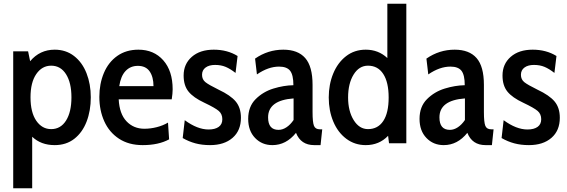

<svg xmlns="http://www.w3.org/2000/svg" viewBox="-20 -770 3049 1032"><path d="M468 -247Q468 -175 445.5 -116.5Q423 -58 379.5 -24Q336 10 274 10Q200 10 153 -35V242H51V-494H131L142 -441Q194 -503 274 -503Q334 -503 378 -469Q422 -435 445 -376.5Q468 -318 468 -247ZM364 -247Q364 -325 335 -371Q306 -417 255 -417Q206 -417 175 -372Q144 -327 144 -247Q144 -166 175 -121Q206 -76 255 -76Q306 -76 335 -122Q364 -168 364 -247Z M903 -236H618Q622 -158 660 -118Q698 -78 756 -78Q789 -78 822.5 -86.5Q856 -95 883 -111L889 -21Q832 10 747 10Q672 10 619.5 -24.5Q567 -59 540.5 -118Q514 -177 514 -249Q514 -320 538.5 -378Q563 -436 610.5 -469.5Q658 -503 724 -503Q807 -503 857.5 -446Q908 -389 908 -290Q908 -268 903 -236ZM805 -307Q805 -356 784.5 -386Q764 -416 721 -416Q681 -416 655 -388.5Q629 -361 621 -307Z M962 -28 973 -124Q1041 -74 1101 -74Q1136 -74 1155.5 -88Q1175 -102 1175 -129Q1175 -157 1156 -173.5Q1137 -190 1078 -218Q1020 -245 993.5 -277.5Q967 -310 967 -364Q967 -426 1011 -464.5Q1055 -503 1129 -503Q1202 -503 1257 -469L1246 -378Q1218 -400 1193 -410.5Q1168 -421 1136 -421Q1104 -421 1085 -407Q1066 -393 1066 -368Q1066 -343 1084 -328.5Q1102 -314 1155 -288Q1219 -258 1247 -224.5Q1275 -191 1275 -137Q1275 -68 1230 -29Q1185 10 1109 10Q1066 10 1030.5 0.5Q995 -9 962 -28Z M1314 -131Q1314 -197 1354 -237Q1394 -277 1449.5 -294Q1505 -311 1557 -312Q1557 -367 1539.5 -389.5Q1522 -412 1480 -412Q1422 -412 1361 -370L1351 -455Q1420 -503 1503 -503Q1581 -503 1620.5 -458Q1660 -413 1660 -314V-168Q1660 -113 1667.5 -94Q1675 -75 1699 -75H1712L1703 10H1669Q1597 10 1571 -56Q1518 10 1444 10Q1388 10 1351 -28.5Q1314 -67 1314 -131ZM1558 -125V-241Q1421 -231 1421 -139Q1421 -72 1477 -72Q1499 -72 1520 -86Q1541 -100 1558 -125Z M2164 -750V0H2071L2066 -40Q2018 10 1946 10Q1887 10 1841.5 -24Q1796 -58 1771.5 -116.5Q1747 -175 1747 -246Q1747 -316 1771 -374.5Q1795 -433 1840 -468Q1885 -503 1946 -503Q2014 -503 2062 -458V-750ZM2069 -246Q2069 -328 2040 -372.5Q2011 -417 1958 -417Q1910 -417 1880.5 -369Q1851 -321 1851 -246Q1851 -173 1881 -124.5Q1911 -76 1958 -76Q2011 -76 2040 -119.5Q2069 -163 2069 -246Z M2235 -131Q2235 -197 2275 -237Q2315 -277 2370.5 -294Q2426 -311 2478 -312Q2478 -367 2460.5 -389.5Q2443 -412 2401 -412Q2343 -412 2282 -370L2272 -455Q2341 -503 2424 -503Q2502 -503 2541.5 -458Q2581 -413 2581 -314V-168Q2581 -113 2588.5 -94Q2596 -75 2620 -75H2633L2624 10H2590Q2518 10 2492 -56Q2439 10 2365 10Q2309 10 2272 -28.5Q2235 -67 2235 -131ZM2479 -125V-241Q2342 -231 2342 -139Q2342 -72 2398 -72Q2420 -72 2441 -86Q2462 -100 2479 -125Z M2676 -28 2687 -124Q2755 -74 2815 -74Q2850 -74 2869.5 -88Q2889 -102 2889 -129Q2889 -157 2870 -173.5Q2851 -190 2792 -218Q2734 -245 2707.5 -277.5Q2681 -310 2681 -364Q2681 -426 2725 -464.5Q2769 -503 2843 -503Q2916 -503 2971 -469L2960 -378Q2932 -400 2907 -410.5Q2882 -421 2850 -421Q2818 -421 2799 -407Q2780 -393 2780 -368Q2780 -343 2798 -328.5Q2816 -314 2869 -288Q2933 -258 2961 -224.5Q2989 -191 2989 -137Q2989 -68 2944 -29Q2899 10 2823 10Q2780 10 2744.5 0.5Q2709 -9 2676 -28Z"/></svg>

Font: Cabin Condensed Medium
Style: Regular
Weight: 500
Width: 3
Version: Version 2.001